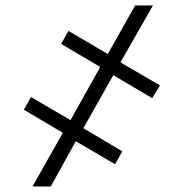

<svg xmlns="http://www.w3.org/2000/svg" viewBox="-20 -675 650 695"><path d="M281.7 -210.9 422.9 -127 396.5 -80.6 254.4 -163.6 163.6 0H97.7L207.5 -194.3L66.4 -277.8L92.3 -323.7L235.4 -240.2L342.8 -432.6L201.2 -516.1L228 -563L370.1 -479.5L469.2 -655.3H533.7L416 -449.2L559.1 -365.7L530.8 -319.8L390.1 -402.8Z"/></svg>

Font: Roboto Light
Style: Regular
Weight: 300
Designer: Google
Version: Version 2.134; 2016; ttfautohint (v1.6)